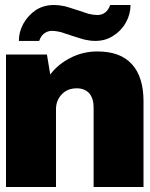

<svg xmlns="http://www.w3.org/2000/svg" viewBox="-20 -745 596 765"><path d="M500 -725.1Q500 -688.5 481.9 -655.8Q463.9 -623 432.1 -603Q400.9 -582 359.9 -582Q339.8 -582 317.9 -586.9Q309.1 -588.9 265.1 -603Q227.5 -615.7 222.2 -617.2Q201.7 -622.1 187 -622.1Q169.4 -622.1 154.8 -610.8Q142.6 -601.1 136.2 -582H55.2Q55.2 -618.2 73.2 -650.9Q91.8 -683.6 123 -705.1Q154.8 -725.1 194.8 -725.1Q214.4 -725.1 237.8 -720.2Q246.6 -718.3 290 -704.1Q327.6 -691.4 333 -689.9Q353.5 -685.1 368.2 -685.1Q386.2 -685.1 399.9 -695.8Q412.6 -706.1 418.9 -725.1ZM368.2 -540Q460 -540 505.9 -488.8Q551.8 -438 551.8 -341.8V0H353V-317.9Q353 -351.6 335.9 -373Q317.4 -393.1 286.1 -393.1Q248.5 -393.1 226.1 -369.1Q203.1 -344.7 203.1 -310.1V0H3.9V-527.8H167L180.2 -448.2Q211.4 -489.7 262.2 -515.1Q310.5 -540 368.2 -540Z"/></svg>

Font: Archivo-RBTV
Style: Regular
Weight: 500
Designer: Hector Gatti
Foundry: Hector Gatti
Version: ""